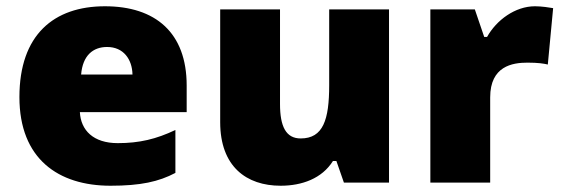

<svg xmlns="http://www.w3.org/2000/svg" viewBox="-20 -583 1797 613"><path d="M315 -563C152 -563 42 -472 42 -273C42 -76 166 10 333 10C429 10 487 -3 540 -31V-168C479 -139 425 -126 356 -126C278 -126 238 -167 235 -225H576V-310C576 -479 476 -563 315 -563ZM322 -433C374 -433 402 -394 403 -345H239C244 -406 277 -433 322 -433Z M1222 -553H1031V-311C1031 -201 1012 -141 940 -141C893 -141 874 -179 874 -251V-553H683V-193C683 -51 767 10 876 10C944 10 1008 -13 1043 -69H1054L1078 0H1222Z M1688 -563C1625 -563 1565 -519 1535 -465H1526L1496 -553H1354V0H1545V-272C1545 -372 1616 -383 1664 -383C1699 -383 1716 -380 1729 -377L1746 -557C1735 -559 1709 -563 1688 -563Z"/></svg>

Font: Noto Sans Thai Looped Black
Style: Regular
Weight: 900
Designer: Sasikarn Vongin, Ben Mitchell
Foundry: The Fontpad Ltd
Version: Version 1.001